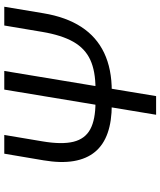

<svg xmlns="http://www.w3.org/2000/svg" viewBox="56 -824 768 920"><g transform="rotate(-90 440.0 -364.0)"><path d="M777.8 -727.5H867.7L836.4 -539.6Q818.4 -431.2 771 -358.4Q723.6 -285.6 646.7 -249Q569.8 -212.4 462.9 -212.4H397.5Q319.3 -212.4 262.7 -232.2Q206.1 -252 172.4 -292.5Q138.7 -333 128.2 -394.5Q117.7 -456.1 131.8 -539.6L163.6 -727.5H253.4L222.7 -544.9Q207 -452.1 220.7 -396.2Q234.4 -340.3 280.8 -315.4Q327.1 -290.5 409.7 -290.5H476.1Q559.1 -290.5 613.3 -315.4Q667.5 -340.3 699.5 -396.2Q731.4 -452.1 747.1 -544.9ZM470.7 -727.5H560.1L439.5 0H350.1Z"/></g></svg>

Font: Inter Variable
Style: Italic
Weight: 400
Italic angle: -9.39999°
Designer: Rasmus Andersson
Foundry: rsms
Version: Version 4.001;git-9221beed3